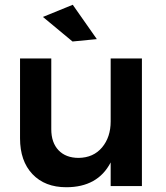

<svg xmlns="http://www.w3.org/2000/svg" viewBox="-20 -780 696 805"><path d="M575 -535V0H444V-99Q390 5 258 5Q168 5 116 -50Q64 -105 64 -200V-535H195V-238Q195 -182 225.5 -150Q256 -118 310 -118Q372 -119 408 -162Q444 -205 444 -271V-535ZM285 -760 386 -616 284 -606 160 -709Z"/></svg>

Font: Gontserrat Medium
Style: Regular
Weight: 500
Designer: Julieta Ulanovsky
Foundry: Julieta Ulanovsky
Version: Version 6.001